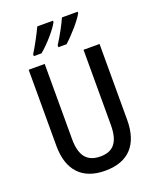

<svg xmlns="http://www.w3.org/2000/svg" viewBox="-170 -1039 937 1148"><g transform="rotate(-20 298.5 -465.0)"><path d="M467 -931V-940H367C353 -907 316 -838 286 -792V-780H338C379 -816 446 -891 467 -931ZM310 -931V-940H210C194 -905 160 -840 130 -792V-780H179C228 -821 288 -889 310 -931ZM524 -231V-714H422V-237C422 -128 383 -80 300 -80C218 -80 175 -126 175 -236V-714H73V-231C73 -74 152 10 298 10C448 10 524 -76 524 -231Z"/></g></svg>

Font: Noto Sans Kannada Condensed Medium
Style: Regular
Weight: 500
Width: 3
Designer: Jelle Bosma - Monotype Design Team
Foundry: Monotype Imaging Inc.
Version: Version 2.005